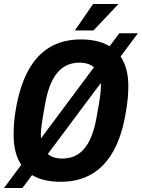

<svg xmlns="http://www.w3.org/2000/svg" viewBox="-28 -896 709 959"><path d="M275 12Q198 12 146 -14Q94 -40 67 -92Q40 -144 40 -224Q40 -253 42.5 -284Q45 -315 51 -350Q71 -467 113.5 -544.5Q156 -622 221.5 -660.5Q287 -699 375 -699Q452 -699 505 -673Q558 -647 585.5 -595Q613 -543 613 -464Q613 -436 610 -404Q607 -372 601 -338Q582 -220 539 -142.5Q496 -65 430 -26.5Q364 12 275 12ZM282 -104Q318 -104 346 -117Q374 -130 395 -156Q416 -182 430.5 -220Q445 -258 454 -308Q461 -347 465.5 -372.5Q470 -398 472 -415Q474 -432 475 -443Q476 -454 476 -463Q476 -502 464.5 -528.5Q453 -555 429 -569Q405 -583 369 -583Q334 -583 306 -570Q278 -557 257 -531Q236 -505 221.5 -467.5Q207 -430 198 -380Q191 -341 186.5 -315Q182 -289 180 -272.5Q178 -256 177 -245Q176 -234 176 -225Q176 -186 187.5 -159Q199 -132 223 -118Q247 -104 282 -104ZM-8 43 568 -730H661L84 43ZM346 -744 437 -876H561V-873L439 -744Z"/></svg>

Font: Archivo Condensed
Style: Bold Italic
Weight: 700
Width: 3
Italic angle: -10°
Designer: Hector Gatti
Foundry: Omnibus-Type
Version: Version 2.001